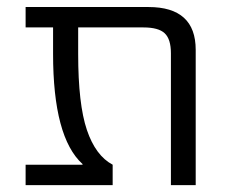

<svg xmlns="http://www.w3.org/2000/svg" viewBox="-20 -540 660 560"><path d="M550.8 0H478.5V-384.8Q478.5 -425.8 460.4 -442.9Q442.4 -460 398.4 -460H208V-382.8Q208 -236.3 233.4 -161.1Q258.8 -85.9 308.6 -59.6V0H54.7V-59.6H220.7V-61.5Q134.8 -139.6 134.8 -382.8V-460H54.7V-519.5H413.1Q550.8 -519.5 550.8 -394.5Z"/></svg>

Font: Gen Shin Gothic Normal
Style: Regular
Weight: 300
Designer: [Source Han Sans]
Ryoko NISHIZUKA  (kana & ideographs); Paul D. Hunt (Latin, Greek & Cyrillic); Wenlong ZHANG  (bopomofo
Version: Version 1.002.20150607